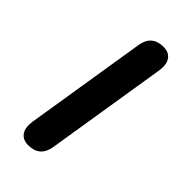

<svg xmlns="http://www.w3.org/2000/svg" viewBox="-170 -536 583 583"><g transform="rotate(45 121.5 -244.0)"><path d="M81 7Q58 7 47 -8.5Q36 -24 40 -52L103 -445Q111 -495 161 -495Q184 -495 195 -479.5Q206 -464 202 -436L139 -43Q131 7 81 7Z"/></g></svg>

Font: Nunito SemiBold
Style: Italic
Weight: 600
Italic angle: -9°
Designer: Vernon Adams
Foundry: Vernon Adams
Version: Version 3.601; ttfautohint (v1.8.2.53-6de2)